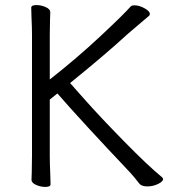

<svg xmlns="http://www.w3.org/2000/svg" viewBox="-20 -725 670 756"><path d="M104 -657 103 -695Q103 -705 124 -705Q142 -705 160 -697Q178 -689 178 -677Q178 -661 177 -649L176 -588V-412Q283 -496 376.5 -583.5Q470 -671 494 -699Q498 -704 510 -704Q528 -704 549 -692.5Q570 -681 570 -670Q570 -665 566 -662L546 -645Q504 -610 486 -594Q392 -508 256 -398Q257 -397 314.5 -332Q372 -267 466.5 -170.5Q561 -74 618 -27Q622 -24 622 -20Q622 -10 602 -0.5Q582 9 560 9Q536 9 527 -4Q511 -25 493 -45Q299 -250 206 -357L176 -333V-111Q176 -81 178 -37L179 1Q179 11 158 11Q140 11 122 3Q104 -5 104 -17Q104 -33 105 -45L106 -112V-589Q106 -615 104 -657Z"/></svg>

Font: Iansui 0.93
Style: Regular
Weight: 400
Designer: But Ko / Fontworks Inc.
Foundry: zi-hi.com / Fontworks Inc.
Version: Version 0.931